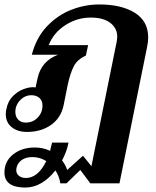

<svg xmlns="http://www.w3.org/2000/svg" viewBox="-48 -583 700 863"><path d="M618 -415Q618 -395 614 -376L489 241H358L313 181L251 241H223Q218 208 201 183Q173 219 138.5 239.5Q104 260 66 260Q-28 260 -28 192Q-28 142 11 111Q50 80 108 80Q146 80 177 95L186 58H260Q252 99 231 138Q247 159 254 181L325 117L363 164L477 -398Q479 -412 479 -418Q479 -456 448 -480Q417 -504 360 -504Q298 -504 245 -469.5Q192 -435 171 -380H348L338 -333Q301 -317 284.5 -286.5Q268 -256 256 -200L238 -110Q226 -53 181.5 -21.5Q137 10 73 10Q31 10 4.5 -11.5Q-22 -33 -22 -70Q-22 -82 -19 -94Q-12 -129 9.5 -150.5Q31 -172 55.5 -181.5Q80 -191 99 -191Q108 -191 112 -190L121 -232Q138 -309 213 -337H95Q115 -414 163 -464.5Q211 -515 272.5 -539Q334 -563 398 -563Q498 -563 558 -525.5Q618 -488 618 -415ZM143 -109Q143 -130 129.5 -142.5Q116 -155 93 -155Q64 -155 42.5 -132.5Q21 -110 21 -80Q21 -59 33.5 -45.5Q46 -32 68 -32Q100 -32 121.5 -54.5Q143 -77 143 -109ZM160 141Q131 123 98 123Q69 123 50 136Q31 149 26 172Q25 175 25 181Q25 198 37.5 207.5Q50 217 68 217Q123 217 160 141Z"/></svg>

Font: Taviraj SemiBold
Style: Italic
Weight: 600
Italic angle: -12°
Designer: Katatrad Team
Foundry: CadsonDemak
Version: Version 1.001